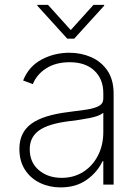

<svg xmlns="http://www.w3.org/2000/svg" viewBox="-20 -775 589 806"><path d="M234.4 11.7Q187.5 11.7 148.1 -7.1Q108.7 -25.9 85 -62.1Q61.4 -98.4 61.4 -150.2Q61.4 -218.4 111 -255.1Q160.5 -291.9 269.5 -305Q311.1 -310 343.8 -315Q376.4 -320 395.1 -330.1Q413.7 -340.2 413.7 -361.2V-383.9Q413.7 -443.2 376.1 -478.5Q338.4 -513.8 272.4 -513.8Q214.1 -513.8 174 -488.1Q133.9 -462.4 117.9 -421.9L77.1 -437.1Q100.5 -496.1 154.3 -524.9Q208.1 -553.6 271.3 -553.6Q320 -553.6 362.2 -535.3Q404.5 -517 430.8 -478.9Q457 -440.7 457 -381V0H413.7V-98.4H410.5Q389.2 -52.6 344.3 -20.4Q299.4 11.7 234.4 11.7ZM238.6 -28.4Q289.8 -28.4 329.4 -53.4Q369 -78.5 391.3 -122.2Q413.7 -165.8 413.7 -221.2V-301.5Q396.7 -287.3 355.3 -279.3Q313.9 -271.3 273.8 -266.7Q184.3 -256 144.5 -227.8Q104.8 -199.6 104.8 -148.8Q104.8 -93 143.1 -60.7Q181.5 -28.4 238.6 -28.4ZM181.5 -754.6 277 -648.8 372.5 -754.6H417.3V-751.1L291.5 -612.6H262.4L136.7 -751.1V-754.6Z"/></svg>

Font: Inter Extra Light BETA
Style: Regular
Weight: 200
Designer: Rasmus Andersson
Foundry: rsms
Version: Version 3.011;git-f93a4a705